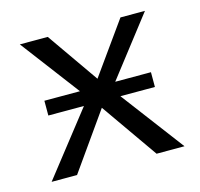

<svg xmlns="http://www.w3.org/2000/svg" viewBox="-70 -489 587 564"><g transform="rotate(-15 223.0 -207.0)"><path d="M21.2 0 187.8 -212.7 35.5 -414.2H120.4L229.7 -257.7L341.5 -414.2H416L262.5 -215.9L425.3 0H340.4L220 -172L98.5 0ZM62.3 -190.7V-235.6H386.4V-190.7Z"/></g></svg>

Font: Ysabeau
Style: Bold
Weight: 700
Designer: Christian Thalmann (Catharsis Fonts)
Version: Version 2.000;gftools[0.9.27.dev2+g8671c4b]